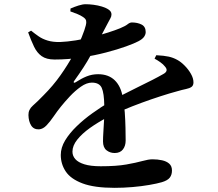

<svg xmlns="http://www.w3.org/2000/svg" viewBox="-20 -834 1040 918"><path d="M128.7 -687.4 114.5 -679.2Q128.7 -640.2 142.7 -611Q156.6 -581.8 179.2 -565.6Q201.9 -549.4 241 -549.4Q305.9 -549.4 369.2 -559.1Q432.5 -568.8 487.4 -583.2Q542.3 -597.6 582.8 -612.2Q623.2 -626.8 641.4 -636.6Q661.1 -646.8 668.9 -658.1Q676.6 -669.4 676.6 -680.6Q676.6 -706.7 656.8 -716.7Q637.1 -726.6 610.5 -726.6Q600.7 -726.6 590.2 -718.1Q579.7 -709.5 554.2 -698.9Q531.6 -689.6 497.5 -678.7Q463.4 -667.8 423.2 -657.7Q383 -647.5 342.4 -641Q301.7 -634.5 267.2 -633.1Q232.9 -632.4 208 -640Q183.1 -647.5 164.6 -660.4Q146.1 -673.2 128.7 -687.4ZM580.8 -162.3Q580.8 -186.9 580 -222.2Q579.3 -257.6 576.6 -296.3Q573.9 -335.1 566.8 -368.6Q558.4 -421.3 528.5 -450.3Q498.5 -479.2 449.2 -479.2Q419.7 -479.2 393.8 -468.6Q367.8 -458 341.2 -440.4Q335.4 -436.9 333.1 -439.4Q330.7 -441.9 334.4 -446.7Q385.8 -517.8 412.1 -566.9Q438.3 -615.9 450.6 -638.3Q461.7 -659.2 473.8 -682.4Q486 -705.6 495.9 -724.3Q503.2 -738.6 508.1 -747Q513 -755.4 513 -765.4Q513 -778.5 500.2 -787.5Q487.4 -796.6 467.6 -802.6Q447.7 -808.6 427 -811.2Q406.3 -813.8 390.5 -813.8Q376.1 -814.1 355.4 -807.6Q334.8 -801.1 317.1 -793.2L316.4 -779.5Q335.6 -772.7 350.6 -766.6Q365.6 -760.4 376.5 -753Q390 -744.4 391.9 -734.7Q393.7 -725.1 390.4 -713.3Q386 -694.1 370.8 -656.3Q355.5 -618.5 330 -571.3Q304.4 -524 269 -473.9Q233.5 -423.7 188.1 -378.3Q158.7 -347.9 137 -328.9Q115.3 -309.9 116 -283.6Q116.7 -253.8 128.9 -234.3Q141 -214.7 166.4 -215.5Q185.6 -216.9 202.3 -234.4Q219.1 -251.9 236.2 -277Q253.4 -302.2 271.2 -324.3Q289.1 -346.6 313.9 -373.2Q338.8 -399.8 366.5 -419.4Q394.2 -439 419.3 -439Q455 -439 466.4 -413.9Q477.8 -388.8 478.6 -328Q479.2 -294.5 477.7 -262.8Q476.2 -231.1 474.3 -204.1Q472.5 -177 472.5 -158.2Q472.5 -128.8 489.2 -115.6Q506 -102.4 528.1 -102.4Q554.4 -102.4 567.6 -119.4Q580.8 -136.4 580.8 -162.3ZM727.2 -570 719 -553.5Q732.6 -546.5 746.8 -536.3Q761 -526.1 768 -516.8Q778.3 -505.5 776.4 -496.6Q774.6 -487.6 761.1 -480.2Q738.5 -467.2 706.6 -450.9Q674.6 -434.7 638.4 -417Q602.3 -399.2 567 -381.1Q531.6 -363 503.8 -346.6Q463.2 -322.2 422 -292.8Q380.7 -263.4 346.6 -230.3Q312.4 -197.3 291.5 -162.8Q270.6 -128.2 270.6 -93.1Q270.6 -49.6 294.4 -14Q318.1 21.6 374.4 42.8Q430.7 64.1 528 64.1Q570.2 64.1 613.5 60.4Q656.7 56.7 694 50.2Q731.4 43.7 753.9 37.1Q781.3 28.9 791.7 15.4Q802.2 1.9 802.2 -18.9Q802.2 -40 789 -51.6Q775.8 -63.1 754.6 -67.7Q733.5 -72.3 709 -72.3Q689.9 -72.3 660.5 -64.1Q631.2 -55.9 583.9 -47.5Q536.5 -39.1 461.8 -39.1Q413.3 -39.1 383.6 -48.4Q353.8 -57.6 340.1 -73.2Q326.4 -88.8 326.4 -108.8Q326.4 -137.4 349.2 -166.2Q372 -194.9 410.2 -222.2Q448.5 -249.5 494 -273.2Q526.3 -289.9 568.8 -307.8Q611.3 -325.8 657.4 -342.7Q703.5 -359.6 747.5 -373.8Q791.5 -388.1 826.4 -397.4Q851.7 -404.8 869.1 -408.3Q886.4 -411.8 895.7 -418.5Q905 -425.2 905 -440.2Q905 -459.5 893 -480.7Q881.1 -501.8 863 -520.1Q845 -538.4 827.4 -547.8Q808.7 -558.3 786.7 -563.2Q764.8 -568.1 727.2 -570Z"/></svg>

Font: Noto Serif HK
Style: Regular
Weight: 200
Designer: Ryoko NISHIZUKA 西塚涼子 (kana & ideographs); Frank Grießhammer (Latin, Greek & Cyrillic); Wenlong ZHANG 张文龙 (bopomofo); San
Foundry: Adobe
Version: Version 2.001;hotconv 1.1.0;makeotfexe 2.6.0